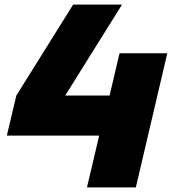

<svg xmlns="http://www.w3.org/2000/svg" viewBox="-20 -820 779 840"><path d="M360.4 0H574.3L711.9 -587.1H503L459.4 -402H265.3L513.9 -800H300L51.5 -402L9.9 -226.7H413.9Z"/></svg>

Font: Calandify
Style: Semi Bold Italic
Weight: 700
Italic angle: -12°
Designer: Larry Fischer
Foundry: Larry Fischer
Version: Version 1.0; ttfautohint (v1.8.4.7-5d5b)